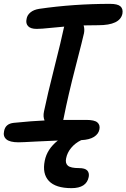

<svg xmlns="http://www.w3.org/2000/svg" viewBox="-30 -727 656 996"><path d="M65.9 11.2Q21 11.2 2.9 -4.4Q-15.1 -20 -8.8 -46.9Q-2 -85.4 42 -89.8Q139.6 -99.6 201.2 -102.1Q192.4 -121.6 198.2 -148.9Q215.3 -231.9 252.2 -377.7Q289.1 -523.4 299.8 -576.2Q300.3 -579.1 301.5 -583.5Q302.7 -587.9 303.2 -588.9Q280.3 -587.4 232.2 -582.3Q184.1 -577.1 160.2 -577.1Q128.9 -577.1 115.7 -591.3Q102.5 -605.5 107.9 -628.9Q110.8 -648.4 127.9 -662.6Q145 -676.8 173.8 -681.2Q351.6 -707 541 -707Q580.1 -707 594.7 -694.1Q609.4 -681.2 605 -655.8Q592.3 -596.2 480 -596.2Q465.3 -596.2 439.9 -595.7Q414.6 -595.2 403.8 -595.2Q409.7 -576.2 405.8 -555.2Q400.9 -531.2 362.1 -381.1Q323.2 -231 300.8 -117.2Q300.8 -116.2 299.6 -111.3Q298.3 -106.4 297.9 -105H417Q460.4 -105 475.3 -91.8Q490.2 -78.6 485.8 -56.2Q481.4 -32.2 457.8 -17.1Q434.1 -2 391.1 0Q359.4 15.6 339.1 40.3Q318.8 64.9 313 94.2Q307.6 120.1 322.3 132.6Q336.9 145 379.9 145Q411.1 145 422.6 157.5Q434.1 169.9 430.2 190.9Q418.9 249 340.8 249Q258.8 249 223.6 211.7Q188.5 174.3 202.1 106.9Q213.9 46.4 270 2Q223.6 3.4 154.3 7.3Q85 11.2 65.9 11.2Z"/></svg>

Font: Shantell Sans Normal
Style: Italic
Weight: 500
Italic angle: -11.31°
Designer: Stephen Nixon, Anya Danilova, Shantell Martin
Foundry: Arrow Type
Version: Version 1.006;[559af2be0]